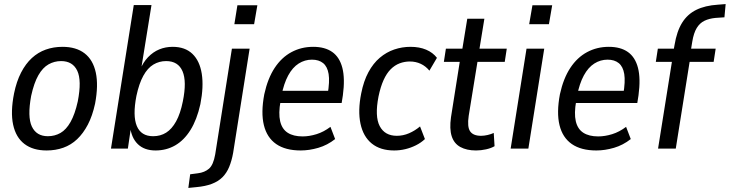

<svg xmlns="http://www.w3.org/2000/svg" viewBox="-20 -730 3584 943"><path d="M209 9Q142 9 100 -23Q58 -55 44.5 -117.5Q31 -180 49 -271Q61 -330 83.5 -373.5Q106 -417 136.5 -445Q167 -473 205 -486.5Q243 -500 287 -500Q354 -500 395.5 -468Q437 -436 450.5 -373.5Q464 -311 447 -221Q434 -161 411.5 -118Q389 -75 359 -46.5Q329 -18 291 -4.5Q253 9 209 9ZM215 -61Q249 -61 277 -77Q305 -93 326.5 -131Q348 -169 362 -232Q382 -335 359.5 -382.5Q337 -430 280 -430Q247 -430 218.5 -414Q190 -398 168.5 -360.5Q147 -323 133 -259Q114 -156 136.5 -108.5Q159 -61 215 -61Z M744 9Q689 9 657 -22Q625 -53 619 -109H624L608 0H525L637 -705H724L672 -383H666Q682 -423 707 -449Q732 -475 762.5 -487.5Q793 -500 828 -500Q889 -500 925 -465.5Q961 -431 971 -367.5Q981 -304 964 -218Q947 -142 915.5 -91.5Q884 -41 840.5 -16Q797 9 744 9ZM732 -61Q768 -61 796 -78.5Q824 -96 845 -134Q866 -172 878 -232Q898 -330 876.5 -380Q855 -430 796 -430Q762 -430 733.5 -413Q705 -396 684 -358Q663 -320 650 -259Q631 -161 652 -111Q673 -61 732 -61Z M1131 -611 1146 -704H1244L1228 -611ZM905 193 914 126 952 121Q985 117 1006.5 98.5Q1028 80 1037 28L1119 -491H1206L1125 21Q1118 60 1105.5 90Q1093 120 1072.5 140.5Q1052 161 1020.5 173Q989 185 945 189Z M1457 9Q1382 9 1336.5 -22.5Q1291 -54 1276 -115.5Q1261 -177 1278 -267Q1295 -345 1329 -396.5Q1363 -448 1411.5 -474Q1460 -500 1518 -500Q1576 -500 1612 -474.5Q1648 -449 1661.5 -396.5Q1675 -344 1664 -262L1658 -224H1341L1351 -284H1607L1589 -266Q1600 -330 1594 -366.5Q1588 -403 1567 -420Q1546 -437 1512 -437Q1477 -437 1447 -418Q1417 -399 1395.5 -359.5Q1374 -320 1362 -259L1358 -234Q1347 -173 1356 -134.5Q1365 -96 1393 -78Q1421 -60 1466 -60Q1499 -60 1534.5 -71Q1570 -82 1603 -107L1626 -47Q1588 -17 1543.5 -4Q1499 9 1457 9Z M1916 9Q1848 9 1806 -25Q1764 -59 1750.5 -122.5Q1737 -186 1754 -271Q1766 -332 1789.5 -375.5Q1813 -419 1845.5 -446.5Q1878 -474 1916.5 -487Q1955 -500 1996 -500Q2040 -500 2073 -486Q2106 -472 2126 -446L2089 -383Q2071 -405 2046.5 -416.5Q2022 -428 1993 -428Q1967 -428 1943 -419Q1919 -410 1899 -390Q1879 -370 1864 -337Q1849 -304 1839 -256Q1820 -158 1845 -110.5Q1870 -63 1929 -63Q1960 -63 1989 -75.5Q2018 -88 2043 -109L2067 -47Q2048 -29 2023 -16.5Q1998 -4 1971 2.5Q1944 9 1916 9Z M2318 9Q2272 9 2241 -8Q2210 -25 2198.5 -61Q2187 -97 2195 -154L2238 -426H2160L2170 -491H2251L2275 -638H2359L2335 -491H2469L2459 -426H2325L2282 -161Q2274 -107 2289 -85Q2304 -63 2343 -63Q2358 -63 2375 -67Q2392 -71 2405 -77L2409 -12Q2392 -2 2367 3.5Q2342 9 2318 9Z M2579 -611 2595 -704H2692L2676 -611ZM2488 0 2566 -491H2653L2575 0Z M2909 9Q2834 9 2788.5 -22.5Q2743 -54 2728 -115.5Q2713 -177 2730 -267Q2747 -345 2781 -396.5Q2815 -448 2863.5 -474Q2912 -500 2970 -500Q3028 -500 3064 -474.5Q3100 -449 3113.5 -396.5Q3127 -344 3116 -262L3110 -224H2793L2803 -284H3059L3041 -266Q3052 -330 3046 -366.5Q3040 -403 3019 -420Q2998 -437 2964 -437Q2929 -437 2899 -418Q2869 -399 2847.5 -359.5Q2826 -320 2814 -259L2810 -234Q2799 -173 2808 -134.5Q2817 -96 2845 -78Q2873 -60 2918 -60Q2951 -60 2986.5 -71Q3022 -82 3055 -107L3078 -47Q3040 -17 2995.5 -4Q2951 9 2909 9Z M3212 0 3280 -426H3201L3211 -491H3317L3285 -465L3293 -509Q3304 -576 3330 -618Q3356 -660 3399.5 -681.5Q3443 -703 3506 -707L3544 -710L3538 -645L3494 -642Q3463 -639 3440 -628Q3417 -617 3402 -592.5Q3387 -568 3380 -525L3371 -470L3353 -491H3495L3485 -426H3367L3299 0Z"/></svg>

Font: Nunito Sans 10pt Condensed Medium
Style: Italic
Weight: 500
Width: 3
Italic angle: -9°
Designer: Vernon Adams
Foundry: Vernon Adams
Version: Version 3.101;gftools[0.9.27]